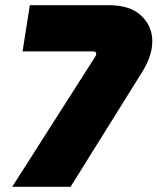

<svg xmlns="http://www.w3.org/2000/svg" viewBox="-20 -720 607 740"><path d="M27 0 346 -500Q348 -503 349.5 -506.5Q351 -510 351 -512Q351 -517 348 -519.5Q345 -522 337 -522H67L95 -700H399Q482 -700 524.5 -659.5Q567 -619 567 -561Q567 -534 558 -506Q549 -478 532 -449L252 0Z"/></svg>

Font: MuseoModerno Black
Style: Italic
Weight: 900
Italic angle: -9°
Designer: Pablo Cosgaya, Héctor Gatti, Marcela Romero, and the Authors of The MuseoModerno Project.
Foundry: Omnibus-Type Team
Version: Version 1.003